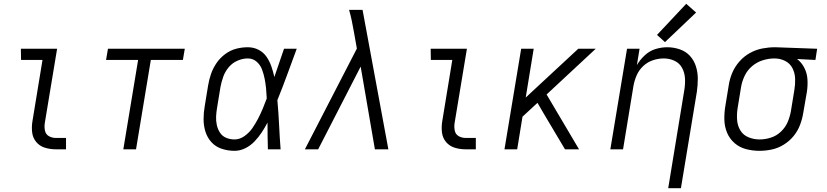

<svg xmlns="http://www.w3.org/2000/svg" viewBox="-20 -787 4360 1012"><path d="M274 0H328V-60H274Q254 -60 237.5 -69.5Q221 -79 217 -98.5Q213 -118 216 -138L281 -530H90L91 -471H204L151 -148Q146 -118 149.5 -89Q153 -60 171 -38.5Q189 -17 216.5 -8.5Q244 0 274 0Z M630 0H697L775 -471H944L954 -530H549L539 -471H708Z M1216 8Q1245 8 1272.5 -5.5Q1300 -19 1321.5 -41.5Q1343 -64 1359.5 -89Q1376 -114 1390 -141Q1390 -140 1390 -139V-134Q1390 -100 1390.5 -67Q1391 -34 1392 0H1459Q1454 -65 1451 -129.5Q1448 -194 1442 -259Q1469 -326 1494 -394Q1519 -462 1544 -530H1477Q1464 -493 1451.5 -455.5Q1439 -418 1426 -381Q1420 -409 1410.5 -436.5Q1401 -464 1385 -487.5Q1369 -511 1343 -524.5Q1317 -538 1286 -538Q1255 -538 1224.5 -530Q1194 -522 1167 -502Q1140 -482 1121.5 -455Q1103 -428 1092.5 -398Q1082 -368 1077 -337L1059 -227Q1053 -193 1053 -158.5Q1053 -124 1063 -92.5Q1073 -61 1095 -37Q1117 -13 1149.5 -2.5Q1182 8 1216 8ZM1216 -52Q1193 -52 1172.5 -60.5Q1152 -69 1140 -87Q1128 -105 1123 -127Q1118 -149 1119 -172Q1120 -195 1124 -218L1142 -328Q1147 -355 1156.5 -382Q1166 -409 1185 -432Q1204 -455 1231.5 -467Q1259 -479 1286 -479Q1313 -479 1332.5 -462Q1352 -445 1361 -421Q1370 -397 1375 -371.5Q1380 -346 1382.5 -320Q1385 -294 1386 -268Q1376 -241 1365 -214.5Q1354 -188 1340.5 -162Q1327 -136 1310.5 -112Q1294 -88 1269 -70Q1244 -52 1216 -52Z M1587 0H1657L1881 -436L1956 0H2027L1891 -735H1820Q1828 -707 1834 -678.5Q1840 -650 1845 -621L1861 -531Z M2434 0H2488V-60H2434Q2414 -60 2397.5 -69.5Q2381 -79 2377 -98.5Q2373 -118 2376 -138L2441 -530H2250L2251 -471H2364L2311 -148Q2306 -118 2309.5 -89Q2313 -60 2331 -38.5Q2349 -17 2376.5 -8.5Q2404 0 2434 0Z M2639 0H2706L2734 -172L2813 -245L2845 -190L2958 0H3032L2861 -289L3120 -530H3028L2751 -273L2793 -530H2727Z M3502 205H3569L3653 -303Q3658 -337 3658 -371.5Q3658 -406 3648 -437.5Q3638 -469 3616.5 -492.5Q3595 -516 3563 -527Q3531 -538 3497 -538Q3466 -538 3435 -528.5Q3404 -519 3379 -496Q3354 -473 3337 -444L3351 -530H3285L3197 0H3264L3319 -335Q3324 -363 3336 -390.5Q3348 -418 3370.5 -439Q3393 -460 3421.5 -469.5Q3450 -479 3478 -479Q3509 -479 3535.5 -466.5Q3562 -454 3575.5 -428.5Q3589 -403 3590.5 -373Q3592 -343 3587 -313ZM3485 -565 3649 -721 3597 -767 3443 -603Z M3983 8Q4015 8 4048 1Q4081 -6 4111 -24.5Q4141 -43 4163 -70Q4185 -97 4197 -129Q4209 -161 4214 -193L4233 -303Q4238 -336 4236 -368.5Q4234 -401 4219.5 -429.5Q4205 -458 4181 -476L4278 -471L4287 -530L4066 -538H4065Q4032 -538 3998 -531.5Q3964 -525 3932.5 -507.5Q3901 -490 3877 -462.5Q3853 -435 3839.5 -403Q3826 -371 3821 -337L3803 -227Q3797 -191 3798 -155Q3799 -119 3812.5 -87Q3826 -55 3852 -32.5Q3878 -10 3912.5 -1Q3947 8 3983 8ZM3984 -52Q3953 -52 3925 -63.5Q3897 -75 3882 -100Q3867 -125 3865 -156Q3863 -187 3868 -218L3886 -328Q3891 -358 3905 -387.5Q3919 -417 3944.5 -438.5Q3970 -460 4001 -469.5Q4032 -479 4062 -479Q4092 -479 4118 -466Q4144 -453 4157 -427.5Q4170 -402 4171 -372Q4172 -342 4167 -313L4149 -203Q4144 -173 4132 -144.5Q4120 -116 4096.5 -93.5Q4073 -71 4043 -61.5Q4013 -52 3984 -52Z"/></svg>

Font: Iosevka Sparkle Light Oblique
Style: Regular
Weight: 300
Italic angle: -9°
Designer: Belleve Invis
Foundry: Belleve Invis
Version: Version 4.5.0; ttfautohint (v1.8.3)